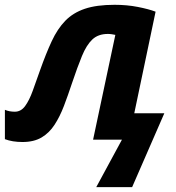

<svg xmlns="http://www.w3.org/2000/svg" viewBox="-49 -576 728 792"><path d="M348.1 195.8 454.1 0H335L426.8 -432.1Q419.4 -433.6 411.9 -434.8Q404.3 -436 396 -436Q356 -436 331.8 -413.1Q307.6 -390.1 289.1 -345Q270.5 -299.8 248 -232.9Q231.4 -182.6 214.6 -138.7Q197.8 -94.7 176 -61.3Q154.3 -27.8 122.6 -9Q90.8 9.8 43.9 9.8Q2 9.8 -28.8 -2V-123Q-10.7 -115.2 12.2 -115.2Q37.6 -115.2 54.7 -138.7Q71.8 -162.1 85.9 -201.2Q100.1 -240.2 116.2 -286.1Q140.6 -355 164.3 -406Q188 -457 220.2 -490.2Q252.4 -523.4 301 -539.8Q349.6 -556.2 423.8 -556.2Q474.6 -556.2 519.5 -547.4Q564.5 -538.6 592.8 -527.8L504.9 -108.9H628.9L496.1 195.8Z"/></svg>

Font: Open Sans
Style: Bold Italic
Weight: 700
Italic angle: -12°
Designer: Monotype Design Team
Foundry: Monotype Imaging Inc.
Version: Version 3.003; ttfautohint (v1.8.4)